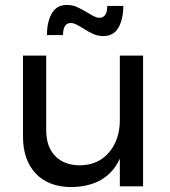

<svg xmlns="http://www.w3.org/2000/svg" viewBox="-20 -754 689 777"><path d="M559 -529V0H465V-112Q413 1 269 3Q177 3 125 -51.5Q73 -106 73 -202V-529H167V-227Q167 -160 203.5 -122.5Q240 -85 304 -85Q378 -86 421.5 -137.5Q465 -189 465 -269V-529ZM398 -608Q377 -608 358.5 -616Q340 -624 315 -640Q297 -651 286.5 -656Q276 -661 267 -661Q235 -661 235 -612H170Q170 -665 189.5 -699.5Q209 -734 251 -734Q272 -734 289.5 -726.5Q307 -719 334 -703Q352 -692 362.5 -687Q373 -682 382 -682Q414 -682 414 -730H479Q479 -677 459.5 -642.5Q440 -608 398 -608Z"/></svg>

Font: Gontserrat
Style: Regular
Weight: 400
Designer: Julieta Ulanovsky
Foundry: Julieta Ulanovsky
Version: Version 6.001